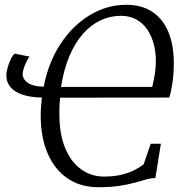

<svg xmlns="http://www.w3.org/2000/svg" viewBox="-20 -771 758 802"><path d="M392 11Q315.5 11 261.5 -26.2Q207.5 -63.5 178.8 -130.8Q150 -198 150 -288Q150 -307 151.5 -326.2Q153 -345.5 155 -363.5Q124 -364 97 -369.5Q70 -375 49.8 -386.2Q29.5 -397.5 18 -415Q6.5 -432.5 6.5 -457Q6.5 -470.5 12.2 -490Q18 -509.5 26.2 -526Q34.5 -542.5 42 -547L103.5 -534.5Q98 -529 91.2 -515Q84.5 -501 79.5 -486.2Q74.5 -471.5 74.5 -462.5Q74.5 -448.5 83.5 -436.5Q92.5 -424.5 112 -417Q131.5 -409.5 162.5 -409Q182.5 -511.5 233.2 -588.2Q284 -665 355.5 -708Q427 -751 508 -751Q571 -751 615.2 -722.2Q659.5 -693.5 682.8 -638.8Q706 -584 706 -506Q706 -463.5 700.2 -424Q694.5 -384.5 687 -363.5L231 -363Q230 -352 229.2 -341Q228.5 -330 228.2 -318.5Q228 -307 228 -295Q228 -210 252.5 -151.8Q277 -93.5 319.2 -63.5Q361.5 -33.5 414 -33.5Q457 -33.5 488.8 -41.5Q520.5 -49.5 542.8 -61.2Q565 -73 580 -84.5L609.5 -170.5H652L629 -27.5Q610 -27 589 -21Q568 -15 541 -7.5Q514 0 477.8 5.5Q441.5 11 392 11ZM616 -408Q620 -425 623.5 -443Q627 -461 629 -480.2Q631 -499.5 631 -519Q631 -553.5 622.2 -586.8Q613.5 -620 595.8 -646.8Q578 -673.5 550.2 -689.2Q522.5 -705 485 -705Q440.5 -705 400.2 -686.2Q360 -667.5 326.8 -630Q293.5 -592.5 270 -537Q246.5 -481.5 235 -408Z"/></svg>

Font: Merriweather 7pt Light
Style: Italic
Weight: 300
Italic angle: -7.8°
Designer: Eben Sorkin
Foundry: Eben Sorkin
Version: Version 2.200;gftools[0.9.31]